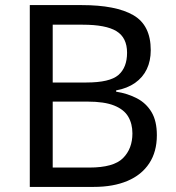

<svg xmlns="http://www.w3.org/2000/svg" viewBox="-20 -734 690 754"><path d="M301 -714Q435 -714 503.5 -674.5Q572 -635 572 -537Q572 -495 556.5 -462.5Q541 -430 510.5 -408.5Q480 -387 436 -379V-374Q481 -367 517.5 -348Q554 -329 575 -294Q596 -259 596 -203Q596 -138 566 -92.5Q536 -47 480.5 -23.5Q425 0 348 0H97V-714ZM319 -410Q411 -410 445 -439.5Q479 -469 479 -527Q479 -586 437.5 -611.5Q396 -637 305 -637H187V-410ZM187 -335V-76H331Q426 -76 463 -113Q500 -150 500 -210Q500 -248 483.5 -276Q467 -304 428.5 -319.5Q390 -335 324 -335Z"/></svg>

Font: lhindi05
Style: Book
Weight: 400
Designer: Jelle Bosma - Monotype Design Team
Foundry: Monotype Imaging Inc.
Version: Version 2.003